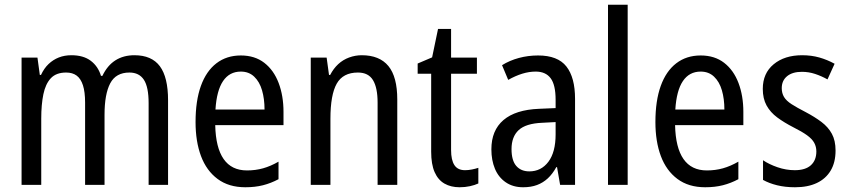

<svg xmlns="http://www.w3.org/2000/svg" viewBox="-20 -780 3581 810"><path d="M547 -547Q620 -547 654.5 -500.5Q689 -454 689 -357V0H607V-345Q607 -413 587 -443.5Q567 -474 526 -474Q469 -474 445 -428.5Q421 -383 421 -296V0H339V-347Q339 -392 330 -420Q321 -448 303.5 -461Q286 -474 259 -474Q217 -474 194.5 -450Q172 -426 163 -382.5Q154 -339 154 -280V0H71V-537H138L148 -464H153Q166 -492 185 -510Q204 -528 228 -537.5Q252 -547 281 -547Q332 -547 363 -523.5Q394 -500 406 -460H412Q433 -504 467 -525.5Q501 -547 547 -547Z M996 -546Q1055 -546 1095 -515Q1135 -484 1155.5 -430Q1176 -376 1176 -308V-252H888Q890 -157 923.5 -109Q957 -61 1022 -61Q1058 -61 1090 -70Q1122 -79 1155 -98V-24Q1123 -7 1089.5 1.5Q1056 10 1015 10Q945 10 898 -25Q851 -60 828 -121.5Q805 -183 805 -265Q805 -355 827.5 -417.5Q850 -480 893 -513Q936 -546 996 -546ZM996 -478Q948 -478 921 -438Q894 -398 889 -318H1096Q1096 -363 1085.5 -399Q1075 -435 1052.5 -456.5Q1030 -478 996 -478Z M1506 -547Q1581 -547 1618.5 -501.5Q1656 -456 1656 -360V0H1573V-347Q1573 -410 1553.5 -442Q1534 -474 1490 -474Q1427 -474 1400.5 -427Q1374 -380 1374 -279V0H1291V-537H1358L1368 -464H1373Q1387 -491 1407 -509.5Q1427 -528 1453 -537.5Q1479 -547 1506 -547Z M1942 -62Q1956 -62 1971 -65Q1986 -68 1998 -72V-6Q1983 1 1962.5 5.5Q1942 10 1919 10Q1882 10 1855 -5.5Q1828 -21 1813.5 -54Q1799 -87 1799 -140V-469H1742V-512L1803 -538L1828 -658H1883V-537H1992V-469H1883V-147Q1883 -105 1897 -83.5Q1911 -62 1942 -62Z M2250 -546Q2333 -546 2369.5 -499.5Q2406 -453 2406 -363V0H2343L2330 -75H2327Q2311 -46 2291 -27.5Q2271 -9 2245.5 0.5Q2220 10 2187 10Q2144 10 2113.5 -11Q2083 -32 2068 -68Q2053 -104 2053 -150Q2053 -230 2104 -273.5Q2155 -317 2254 -321L2324 -324V-359Q2324 -422 2303 -450Q2282 -478 2240 -478Q2212 -478 2183 -469Q2154 -460 2124 -443L2098 -505Q2130 -525 2169 -535.5Q2208 -546 2250 -546ZM2267 -262Q2198 -259 2168 -231Q2138 -203 2138 -151Q2138 -103 2158 -80Q2178 -57 2213 -57Q2263 -57 2293.5 -97.5Q2324 -138 2324 -213V-265Z M2628 0H2545V-760H2628Z M2936 -546Q2995 -546 3035 -515Q3075 -484 3095.5 -430Q3116 -376 3116 -308V-252H2828Q2830 -157 2863.5 -109Q2897 -61 2962 -61Q2998 -61 3030 -70Q3062 -79 3095 -98V-24Q3063 -7 3029.5 1.5Q2996 10 2955 10Q2885 10 2838 -25Q2791 -60 2768 -121.5Q2745 -183 2745 -265Q2745 -355 2767.5 -417.5Q2790 -480 2833 -513Q2876 -546 2936 -546ZM2936 -478Q2888 -478 2861 -438Q2834 -398 2829 -318H3036Q3036 -363 3025.5 -399Q3015 -435 2992.5 -456.5Q2970 -478 2936 -478Z M3505 -145Q3505 -95 3484.5 -60.5Q3464 -26 3426 -8Q3388 10 3334 10Q3292 10 3258 1.5Q3224 -7 3199 -21V-104Q3224 -87 3260 -74.5Q3296 -62 3333 -62Q3378 -62 3401 -83Q3424 -104 3424 -141Q3424 -161 3415 -177.5Q3406 -194 3384.5 -209.5Q3363 -225 3327 -243Q3288 -263 3259 -284.5Q3230 -306 3214 -335Q3198 -364 3198 -405Q3198 -471 3244 -509Q3290 -547 3364 -547Q3403 -547 3436.5 -537.5Q3470 -528 3501 -511L3471 -445Q3446 -459 3419 -468Q3392 -477 3363 -477Q3323 -477 3300.5 -458.5Q3278 -440 3278 -408Q3278 -387 3287.5 -371Q3297 -355 3319.5 -340.5Q3342 -326 3379 -307Q3417 -287 3445.5 -265.5Q3474 -244 3489.5 -215.5Q3505 -187 3505 -145Z"/></svg>

Font: Noto Sans Thai Condensed
Style: Regular
Weight: 400
Width: 3
Designer: Monotype Design Team
Foundry: Monotype Imaging Inc.
Version: Version 2.002